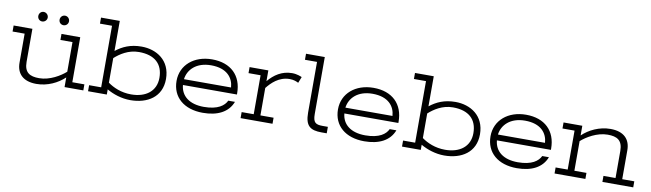

<svg xmlns="http://www.w3.org/2000/svg" viewBox="-39 -1189 5838 1723"><g transform="rotate(10 2880.0 -327.5)"><path d="M733 -55H623V-465H452V-410H562V-140C514 -97 420 -39 323 -39C239 -39 187 -65 187 -164V-465H16V-410H126V-146C126 -47 185 16 307 16C409 16 501 -30 562 -88V0H733ZM219 -588C219 -564 237 -545 261 -545C285 -545 305 -564 305 -588C305 -612 285 -632 261 -632C237 -632 219 -612 219 -588ZM413 -588C413 -564 431 -545 456 -545C480 -545 499 -564 499 -588C499 -612 480 -632 456 -632C431 -632 413 -612 413 -588Z M776 -616H886V-55H776V0H947V-47C1005 -13 1083 13 1162 13C1319 13 1446 -65 1446 -229C1446 -400 1316 -478 1180 -478C1079 -478 1008 -445 947 -397V-671H776ZM947 -332C995 -375 1069 -426 1166 -426C1310 -426 1386 -355 1386 -229C1386 -108 1295 -39 1161 -39C1069 -39 997 -72 947 -108Z M1605 -256C1616 -344 1689 -421 1824 -421C1968 -421 2028 -344 2034 -256ZM1823 12C1957 12 2053 -36 2091 -135H2030C2008 -88 1951 -42 1823 -42C1691 -42 1614 -104 1605 -203H2097V-214C2097 -375 1995 -475 1824 -475C1660 -475 1542 -375 1542 -230C1542 -81 1652 12 1823 12Z M2166 -410H2276V-55H2166V0H2457V-55H2337V-305C2376 -354 2441 -422 2540 -422C2579 -422 2604 -410 2620 -402L2642 -458C2634 -461 2599 -478 2552 -478C2459 -478 2390 -430 2337 -367V-465H2166Z M2644 -616H2754V-154C2754 -33 2800 0 2904 0H2951V-59H2903C2840 -59 2815 -73 2815 -152V-671H2644Z M3076 -256C3087 -344 3160 -421 3295 -421C3439 -421 3499 -344 3505 -256ZM3294 12C3428 12 3524 -36 3562 -135H3501C3479 -88 3422 -42 3294 -42C3162 -42 3085 -104 3076 -203H3568V-214C3568 -375 3466 -475 3295 -475C3131 -475 3013 -375 3013 -230C3013 -81 3123 12 3294 12Z M3637 -616H3747V-55H3637V0H3808V-47C3866 -13 3944 13 4023 13C4180 13 4307 -65 4307 -229C4307 -400 4177 -478 4041 -478C3940 -478 3869 -445 3808 -397V-671H3637ZM3808 -332C3856 -375 3930 -426 4027 -426C4171 -426 4247 -355 4247 -229C4247 -108 4156 -39 4022 -39C3930 -39 3858 -72 3808 -108Z M4466 -256C4477 -344 4550 -421 4685 -421C4829 -421 4889 -344 4895 -256ZM4684 12C4818 12 4914 -36 4952 -135H4891C4869 -88 4812 -42 4684 -42C4552 -42 4475 -104 4466 -203H4958V-214C4958 -375 4856 -475 4685 -475C4521 -475 4403 -375 4403 -230C4403 -81 4513 12 4684 12Z M5027 -410H5137V-55H5027V0H5308V-55H5198V-325C5246 -368 5340 -426 5437 -426C5521 -426 5573 -400 5573 -301V-55H5463V0H5744V-55H5634V-319C5634 -418 5575 -481 5453 -481C5351 -481 5259 -435 5198 -377V-465H5027Z"/></g></svg>

Font: Stint Ultra Expanded
Style: Regular
Weight: 400
Width: 7
Designer: Astigmatic (AOETI)
Foundry: Astigmatic (AOETI)
Version: Version 1.000